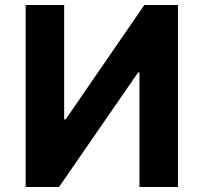

<svg xmlns="http://www.w3.org/2000/svg" viewBox="-20 -747 814 767"><path d="M82.5 0V-727.1H236.3V-270H242.2L556.6 -727.1H690.9V0H537.1V-457.5H531.7L215.8 0Z"/></svg>

Font: My Font
Style: Bold
Weight: 500
Designer: Rasmus Andersson
Foundry: rsms
Version: Version 0.001